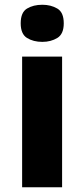

<svg xmlns="http://www.w3.org/2000/svg" viewBox="-20 -787 354 807"><path d="M158 -767Q194 -767 221 -751Q248 -735 248 -689Q248 -644 221 -627.5Q194 -611 158 -611Q120 -611 93.5 -627.5Q67 -644 67 -689Q67 -735 93.5 -751Q120 -767 158 -767ZM241 -549V0H73V-549Z"/></svg>

Font: Noto Sans Bengali ExtraBold
Style: Regular
Weight: 800
Designer: Jelle Bosma - Monotype Design Team
Foundry: Monotype Imaging Inc.
Version: Version 2.003; ttfautohint (v1.8.4.7-5d5b)